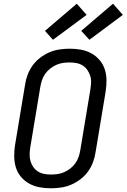

<svg xmlns="http://www.w3.org/2000/svg" viewBox="-20 -1005 681 1033"><path d="M254 8Q222 8 192.5 2.5Q163 -3 137.5 -17Q112 -31 93 -53.5Q74 -76 65.5 -104Q57 -132 56.5 -162.5Q56 -193 61 -225L115 -550Q119 -577 129 -603.5Q139 -630 156 -653.5Q173 -677 197 -695Q221 -713 247 -724Q273 -735 301 -739Q329 -743 355 -743Q387 -743 416.5 -737.5Q446 -732 471.5 -718Q497 -704 516 -681.5Q535 -659 544 -631Q553 -603 553 -572.5Q553 -542 548 -510L494 -185Q490 -158 480 -131.5Q470 -105 453 -81.5Q436 -58 412 -40Q388 -22 362 -11Q336 0 308 4Q280 8 254 8ZM254 -66Q272 -66 290 -68.5Q308 -71 326 -79Q344 -87 359.5 -99.5Q375 -112 386 -127.5Q397 -143 403 -161Q409 -179 412 -197L466 -522Q469 -541 470 -560Q471 -579 465.5 -596.5Q460 -614 450 -628.5Q440 -643 425 -652.5Q410 -662 392 -665.5Q374 -669 355 -669Q337 -669 319 -666.5Q301 -664 283 -656Q265 -648 249.5 -635.5Q234 -623 223 -607.5Q212 -592 206 -574Q200 -556 197 -538L143 -213Q140 -194 139.5 -175Q139 -156 144 -138.5Q149 -121 159 -106.5Q169 -92 184 -82.5Q199 -73 217 -69.5Q235 -66 254 -66ZM461 -791 417 -839 588 -985 641 -925ZM265 -791 222 -839 393 -985 446 -925Z"/></svg>

Font: Iosevka Extended Oblique
Style: Regular
Weight: 400
Width: 7
Italic angle: -9°
Monospace: yes
Designer: Belleve Invis
Foundry: Belleve Invis
Version: Version 32.0.1; ttfautohint (v1.8.4)